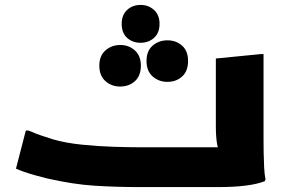

<svg xmlns="http://www.w3.org/2000/svg" viewBox="-20 -761 1168 781"><path d="M85 -230H96Q107 -225 126.5 -217.5Q146 -210 165.5 -204Q185 -198 196 -194Q249 -179 313.5 -172.5Q378 -166 439.5 -164Q501 -162 544 -162H945L881 -135Q868 -146 863 -175.5Q858 -205 858 -248V-523L1041 -541H1052V-189Q1052 -169 1052.5 -139Q1053 -109 1054.5 -79.5Q1056 -50 1060 -32L1057 -24Q1027 -12 979 -6Q931 0 868 0H544Q454 0 365.5 -5.5Q277 -11 168 -36Q149 -41 125 -47.5Q101 -54 79.5 -61.5Q58 -69 45 -75ZM552 -587Q519 -587 497 -607Q475 -627 475 -664Q475 -700 497 -720.5Q519 -741 552 -741Q584 -741 606.5 -720.5Q629 -700 629 -664Q629 -627 606.5 -607Q584 -587 552 -587ZM661 -428Q626 -428 601 -450Q576 -472 576 -513Q576 -554 601 -575.5Q626 -597 661 -597Q696 -597 720.5 -575.5Q745 -554 745 -513Q745 -472 721 -450Q697 -428 661 -428ZM468 -409Q434 -409 409 -431Q384 -453 384 -494Q384 -534 409 -556Q434 -578 469 -578Q504 -578 528.5 -556Q553 -534 553 -494Q553 -453 529 -431Q505 -409 468 -409Z"/></svg>

Font: Kufam ExtraBold
Style: Italic
Weight: 800
Italic angle: -11°
Designer: Artur Schmal
Foundry: Original Type
Version: Version 1.301; ttfautohint (v1.8.3)